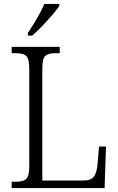

<svg xmlns="http://www.w3.org/2000/svg" viewBox="-20 -951 597 971"><path d="M39 0V-32H63Q96 -32 112 -45.5Q128 -59 128 -110V-603Q128 -655 112 -668.5Q96 -682 62 -682H39V-714H282V-682H259Q225 -682 209.5 -668.5Q194 -655 194 -605V-38H402Q442 -38 456 -59.5Q470 -81 473 -119L481 -210H516L509 0ZM121 -784Q143 -817 166.5 -857Q190 -897 204 -931H280V-921Q269 -904 245 -876Q221 -848 193.5 -819.5Q166 -791 143 -771H121Z"/></svg>

Font: Noto Serif Armenian SemiCondensed Light
Style: Regular
Weight: 300
Width: 4
Designer: Monotype Design Team
Foundry: Monotype Imaging Inc.
Version: Version 2.008; ttfautohint (v1.8.4.7-5d5b)